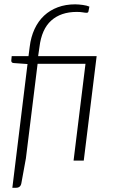

<svg xmlns="http://www.w3.org/2000/svg" viewBox="-20 -741 534 886"><path d="M156 -482H426L366.5 0H319.5L374.5 -446.5H153.5L99.5 -10L78.5 105Q76.5 115.5 70.2 120.5Q64 125.5 54 125.5H37L107 -445.5L44 -450Q32 -450.5 32 -461L34 -482H111.5L117 -524.5Q122.5 -570.5 139.5 -607Q156.5 -643.5 183.5 -668.8Q210.5 -694 246.8 -707.5Q283 -721 327 -721Q334.5 -721 343.8 -720.2Q353 -719.5 362 -718.2Q371 -717 379 -715Q387 -713 392.5 -710.5L388 -687.5Q386.5 -682 379.5 -682Q373 -682 362 -684Q351 -686 334 -686Q261 -686 216.5 -646.2Q172 -606.5 162 -523.5Z"/></svg>

Font: Lato Light
Style: Italic
Weight: 300
Italic angle: -7°
Designer: Lukasz Dziedzic
Foundry: Lukasz Dziedzic
Version: Version 1.104; Western+Polish opensource